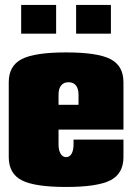

<svg xmlns="http://www.w3.org/2000/svg" viewBox="-20 -740 530 770"><path d="M64.9 -605V-720.2H205.1V-605ZM285.2 -605V-720.2H424.8V-605ZM214.8 -319.8H294.9V-359.9Q294.9 -384.3 284.7 -397.2Q274.4 -410.2 254.9 -410.2Q235.4 -410.2 225.1 -397.2Q214.8 -384.3 214.8 -359.9ZM214.8 -220.2V-160.2Q214.8 -137.7 222.9 -123.8Q231 -109.9 245.1 -109.9Q259.3 -109.9 267.1 -123.5Q274.9 -137.2 274.9 -160.2V-180.2H475.1V-109.9Q475.1 -43.9 423.1 -17.1Q371.1 9.8 245.1 9.8Q119.1 9.8 67.1 -17.1Q15.1 -43.9 15.1 -109.9V-410.2Q15.1 -476.1 67.1 -502.9Q119.1 -529.8 245.1 -529.8Q371.1 -529.8 423.1 -502.9Q475.1 -476.1 475.1 -410.2V-220.2Z"/></svg>

Font: Mikodacs
Style: Regular
Weight: 400
Designer: gluk (gluksza@wp.pl)
Foundry: gluk (gluksza@wp.pl)
Version: Version 0.28